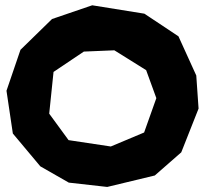

<svg xmlns="http://www.w3.org/2000/svg" viewBox="-20 -699 782 737"><path d="M334 -678.7 179.7 -626 58.6 -507.8 4.9 -350.6 29.3 -186.5 134.8 -60.5 244.1 2 391.6 18.6 574.2 -25.4 675.8 -114.3 742.2 -282.2 733.4 -409.2 665 -559.6 534.2 -646.5ZM301.8 -501 418.9 -505.9 541 -429.7 580.1 -322.3 533.2 -190.4 405.3 -136.7 243.2 -161.1 168.9 -262.7 185.5 -422.9Z"/></svg>

Font: MaokenAssortedSans-Lite
Style: Lite
Weight: 400
Version: Version 1.400